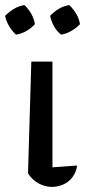

<svg xmlns="http://www.w3.org/2000/svg" viewBox="-31 -728 334 754"><path d="M79 -47 92 -486H175V-71L272 -78Q268 -51 253.5 -32Q239 -13 217.5 -3.5Q196 6 173 6Q146 6 121 -7.5Q96 -21 79 -47ZM65 -708Q81 -693 92 -673.5Q103 -654 106 -633Q93 -618 73 -606.5Q53 -595 32 -592Q17 -605 5 -625Q-7 -645 -11 -666Q4 -681 23.5 -693Q43 -705 65 -708ZM241 -708Q257 -693 268.5 -673.5Q280 -654 283 -633Q269 -618 249 -606.5Q229 -595 209 -592Q192 -605 181 -625Q170 -645 166 -666Q180 -681 199.5 -693Q219 -705 241 -708Z"/></svg>

Font: Piazzolla 24pt Medium
Style: Regular
Weight: 500
Designer: Juan Pablo del Peral
Foundry: Huerta Tipografica
Version: Version 2.005